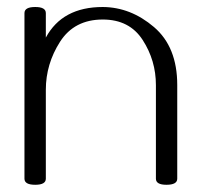

<svg xmlns="http://www.w3.org/2000/svg" viewBox="-20 -508 567 540"><path d="M448.2 11.7Q418.5 11.7 418.5 -5.4V-268.6Q418.5 -337.9 381.3 -395.5Q344.2 -453.1 269 -453.1Q189 -453.1 148.9 -390.6Q108.9 -328.1 108.9 -255.4V-5.4Q108.9 11.7 79.1 11.7Q48.8 11.7 48.8 -5.4V-471.2Q48.8 -488.3 79.1 -488.3Q108.9 -488.3 108.9 -471.2V-402.3Q155.3 -488.3 269 -488.3Q347.7 -487.8 413.1 -431.9Q478.5 -376 478.5 -269V-5.4Q478.5 11.7 448.2 11.7Z"/></svg>

Font: Gayathri Thin
Style: Regular
Weight: 100
Designer: Binoy Dominic <binoy.domenic@gmail.com>
Foundry: SMC
Version: Version 1.000